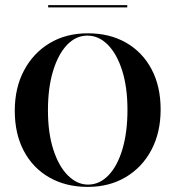

<svg xmlns="http://www.w3.org/2000/svg" viewBox="-20 -711 679 742"><path d="M319.4 11.3Q234.7 11.3 171 -25Q107.3 -61.3 72.2 -127.4Q37.1 -193.5 37.1 -283.1Q37.1 -371.8 73 -439.1Q108.9 -506.5 172.2 -544.4Q235.5 -582.3 319.4 -582.3Q404 -582.3 467.3 -546Q530.6 -509.7 565.7 -443.5Q600.8 -377.4 600.8 -287.9Q600.8 -199.2 565.3 -131.9Q529.8 -64.5 466.1 -26.6Q402.4 11.3 319.4 11.3ZM320.2 2.4Q364.5 2.4 399.2 -33.5Q433.9 -69.4 453.2 -134.7Q472.6 -200 472.6 -286.3Q472.6 -374.2 452 -438.7Q431.5 -503.2 396.4 -538.3Q361.3 -573.4 317.7 -573.4Q273.4 -573.4 239.1 -537.5Q204.8 -501.6 185.1 -436.7Q165.3 -371.8 165.3 -284.7Q165.3 -196.8 186.3 -132.3Q207.3 -67.7 242.7 -32.7Q278.2 2.4 320.2 2.4ZM166.1 -682.3V-691.1H471.8V-682.3Z"/></svg>

Font: Playfair 144pt SemiCondensed
Style: Bold
Weight: 700
Width: 4
Designer: Claus Eggers Sørensen
Foundry: Claus Eggers Sørensen
Version: Version 2.203